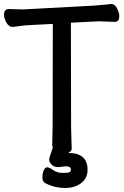

<svg xmlns="http://www.w3.org/2000/svg" viewBox="-21 -740 618 956"><path d="M305 88 271 92H266Q249 92 236.5 80Q224 68 224 56.5Q224 45 231.5 25.5Q239 6 242 -5Q239 -12 239 -18L241 -107L242 -621L126 -615Q102 -614 75 -610Q48 -606 43 -606H42Q23 -606 11 -627.5Q-1 -649 -1 -665Q-1 -695 22 -695L93 -693L446 -712Q469 -714 493 -716Q517 -718 523 -719Q529 -720 530 -720H533Q551 -720 562 -698Q573 -676 573 -661Q573 -631 551 -631L471 -634L332 -627L333 -106L336 0Q336 13 323 18L321 22H327Q367 22 391 42.5Q415 63 415 105Q415 147 383.5 171.5Q352 196 302 196Q252 196 206 173Q190 165 190 145Q190 125 196.5 109Q203 93 213.5 93Q224 93 244 107Q264 121 291 121Q318 121 325 117.5Q332 114 332 104Q332 88 305 88Z"/></svg>

Font: LXGW ZhenKai
Style: Regular
Weight: 400
Designer: LXGW / Fontworks Inc.
Foundry: LXGW / Fontworks Inc.
Version: Version 0.800;June 8, 2025